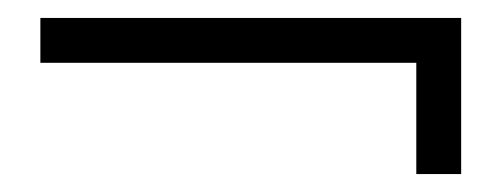

<svg xmlns="http://www.w3.org/2000/svg" viewBox="-20 -407 559 214"><path d="M494 -213H444V-337H25V-387H494Z"/></svg>

Font: Moniqa Black
Style: Regular
Weight: 900
Designer: Rajesh Rajput
Foundry: Rajesh Rajput
Version: Version 1.000